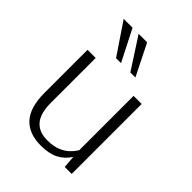

<svg xmlns="http://www.w3.org/2000/svg" viewBox="-224 -899 1025 1025"><g transform="rotate(45 289.0 -386.0)"><path d="M266.6 9.8Q176.8 9.8 129.4 -42.2Q82 -94.2 82 -203.1V-528.3H143.6V-187Q143.6 -140.6 156.2 -106.4Q168.9 -72.3 197.3 -53.5Q225.6 -34.7 271 -34.7Q315.9 -34.7 346.4 -46.9Q377 -59.1 397.2 -78.4Q417.5 -97.7 429.7 -118.7V-528.3H490.7V0H438L432.6 -70.3Q405.8 -29.3 366.7 -9.8Q327.6 9.8 266.6 9.8ZM221.2 -604.5 101.6 -781.7H168.5L258.8 -604.5ZM329.1 -604.5 214.4 -781.7H278.8L367.2 -604.5Z"/></g></svg>

Font: Comme ExtraLight
Style: Regular
Weight: 250
Version: Version 1.000;gftools[0.9.27]